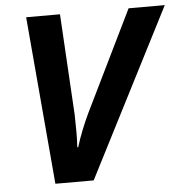

<svg xmlns="http://www.w3.org/2000/svg" viewBox="-51 -764 783 814"><g transform="rotate(-5 340.0 -357.0)"><path d="M90 -714 152 0H315L680 -714H526L316 -284C295 -239 275 -190 262 -146H258C261 -183 260 -243 259 -284L234 -714Z"/></g></svg>

Font: BC Sans
Style: Bold Italic
Weight: 700
Italic angle: -12°
Designer: Monotype Design Team
Province of B.C.
Foundry: Monotype Imaging Inc.
Version: Version 2.000;GOOG;noto-source:20170915:90ef993387c0